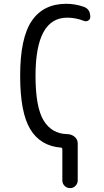

<svg xmlns="http://www.w3.org/2000/svg" viewBox="-20 -760 540 1000"><path d="M296.9 8.8Q190.4 0 137.7 -86.9Q85 -173.8 85 -365.2Q85 -562.5 145.5 -651.4Q206.1 -740.2 325.2 -740.2Q372.1 -740.2 416 -724.6Q450.2 -712.9 450.2 -671.9Q450.2 -659.2 439.5 -652.8Q428.7 -646.5 417 -651.4Q374 -668 330.1 -668Q165 -668 165 -365.2Q165 -202.1 207 -132.8Q249 -63.5 329.1 -61.5Q351.6 -61.5 368.2 -47.9Q384.8 -34.2 384.8 -12.7V179.7Q384.8 195.3 373.5 207.5Q362.3 219.7 345.2 219.7Q328.1 219.7 316.4 208Q304.7 196.3 304.7 179.7V17.6Q304.7 8.8 296.9 8.8Z"/></svg>

Font: Rounded Mgen+ 1m regular
Style: Regular
Weight: 400
Designer: [Source Han Sans]
Ryoko NISHIZUKA  (kana & ideographs); Paul D. Hunt (Latin, Greek & Cyrillic); Wenlong ZHANG  (bopomofo
Version: Version 1.059.20150602